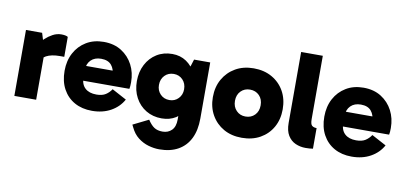

<svg xmlns="http://www.w3.org/2000/svg" viewBox="-78 -942 2978 1405"><g transform="rotate(10 1410.5 -240.0)"><path d="M168 -490 210 -353V0H48V-490ZM172 -258 146 -269V-397L156 -408Q168 -426 191.5 -448Q215 -470 245.5 -486.5Q276 -503 309 -503Q325 -503 338 -500.5Q351 -498 358 -493V-345H325Q263 -345 224.5 -324.5Q186 -304 172 -258Z M625 9Q551 9 495.5 -22Q440 -53 409 -110Q378 -167 378 -245Q378 -320 409 -378Q440 -436 495.5 -469.5Q551 -503 625 -503Q702 -503 757 -468Q812 -433 842 -375.5Q872 -318 872 -247Q872 -231 871 -218Q870 -205 868 -197H499V-307H743L729 -271Q729 -318 704 -348Q679 -378 627 -378Q579 -378 551 -350Q523 -322 523 -275V-220Q523 -169 553 -141.5Q583 -114 637 -114Q680 -114 705.5 -130.5Q731 -147 748 -173L856 -115Q825 -58 765 -24.5Q705 9 625 9Z M1159 201Q1120 201 1078.5 189Q1037 177 1001.5 149.5Q966 122 944 75L935 57L1050 0Q1074 37 1098.5 53Q1123 69 1161 69Q1202 69 1228.5 42.5Q1255 16 1255 -37V-178H1265V-357H1255L1297 -490H1417V-73Q1417 14 1387 75Q1357 136 1299.5 168.5Q1242 201 1159 201ZM1137 -25Q1072 -25 1021 -55.5Q970 -86 941 -140Q912 -194 912 -263Q912 -332 940.5 -386.5Q969 -441 1019 -472Q1069 -503 1134 -503Q1194 -503 1239 -472.5Q1284 -442 1309.5 -388.5Q1335 -335 1335 -263Q1335 -188 1310.5 -134.5Q1286 -81 1241.5 -53Q1197 -25 1137 -25ZM1170 -167Q1210 -167 1236.5 -194.5Q1263 -222 1263 -263Q1263 -306 1236.5 -333.5Q1210 -361 1170 -361Q1129 -361 1102.5 -333.5Q1076 -306 1076 -263Q1076 -222 1102.5 -194.5Q1129 -167 1170 -167Z M1739 13Q1662 13 1604 -20Q1546 -53 1513 -111Q1480 -169 1480 -244Q1480 -320 1513 -378Q1546 -436 1604 -469.5Q1662 -503 1739 -503Q1817 -503 1875.5 -469.5Q1934 -436 1966.5 -378Q1999 -320 1999 -244Q1999 -169 1966.5 -111Q1934 -53 1875.5 -20Q1817 13 1739 13ZM1739 -145Q1781 -145 1808 -172.5Q1835 -200 1835 -245Q1835 -290 1808 -317.5Q1781 -345 1739 -345Q1698 -345 1671 -317.5Q1644 -290 1644 -245Q1644 -201 1671 -173Q1698 -145 1739 -145Z M2212 5Q2172 5 2137 -10.5Q2102 -26 2080.5 -61Q2059 -96 2059 -154V-681H2220V-211Q2220 -173 2232.5 -162.5Q2245 -152 2267 -152V1Q2258 3 2241.5 4Q2225 5 2212 5Z M2555 9Q2481 9 2425.5 -22Q2370 -53 2339 -110Q2308 -167 2308 -245Q2308 -320 2339 -378Q2370 -436 2425.5 -469.5Q2481 -503 2555 -503Q2632 -503 2687 -468Q2742 -433 2772 -375.5Q2802 -318 2802 -247Q2802 -231 2801 -218Q2800 -205 2798 -197H2429V-307H2673L2659 -271Q2659 -318 2634 -348Q2609 -378 2557 -378Q2509 -378 2481 -350Q2453 -322 2453 -275V-220Q2453 -169 2483 -141.5Q2513 -114 2567 -114Q2610 -114 2635.5 -130.5Q2661 -147 2678 -173L2786 -115Q2755 -58 2695 -24.5Q2635 9 2555 9Z"/></g></svg>

Font: Gabarito ExtraBold
Style: Regular
Weight: 800
Designer: Leandro Assis / Alvaro Franca / Felipe Casaprima
Foundry: Naipe Foundry
Version: Version 1.000